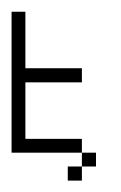

<svg xmlns="http://www.w3.org/2000/svg" viewBox="-20 -264 210 332"><path d="M97.2 48.3V23.9H121.6V48.3ZM121.6 23.9V0H146V23.9ZM0 0V-243.7H23.9V-146H121.6V-121.6H23.9V-23.9H121.6V0Z"/></svg>

Font: FS Mondwest Regular
Style: Regular
Weight: 400
Designer: NZWStudios2024
Foundry: https://fontstruct.com
Version: Version 1.0